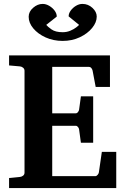

<svg xmlns="http://www.w3.org/2000/svg" viewBox="-20 -951 638 971"><path d="M567.9 0H25.9V-50.8L81.1 -56.2Q89.8 -57.1 96.9 -62.7Q104 -68.4 104 -78.1V-592.8Q104 -602.5 96.9 -608.4Q89.8 -614.3 81.1 -615.2L25.9 -620.1V-670.9H536.1V-511.2H463.9L448.2 -594.2Q446.3 -601.6 441.7 -607.2Q437 -612.8 430.2 -612.8H244.1V-377.9H362.8Q369.6 -377.9 374.5 -384.5Q379.4 -391.1 379.9 -396L389.2 -463.9H451.2V-229H389.2L379.9 -296.9Q379.4 -302.2 374.5 -308.6Q369.6 -314.9 362.8 -314.9H244.1V-60.1H461.9Q468.3 -60.1 473.9 -66.9Q479.5 -73.7 480 -79.1L495.1 -183.1H567.9ZM469.2 -867.2Q469.2 -837.9 446 -809.6Q422.9 -781.2 383.8 -762.7Q344.7 -744.1 296.9 -744.1Q250 -744.1 210.9 -761.7Q171.9 -779.3 148.4 -807.4Q125 -835.4 125 -866.2Q125 -892.1 147.5 -911.6Q169.9 -931.2 195.8 -931.2Q212.4 -931.2 228.8 -921.6Q245.1 -912.1 256.1 -897.5Q267.1 -882.8 267.1 -867.2L213.9 -825.2Q220.2 -816.9 240.2 -802.5Q260.3 -788.1 296.9 -788.1Q317.9 -788.1 335.7 -795.7Q353.5 -803.2 365.2 -812.3Q377 -821.3 379.9 -825.2L327.1 -868.2Q327.1 -882.8 337.4 -897.2Q347.7 -911.6 363.8 -921.4Q379.9 -931.2 397 -931.2Q425.8 -931.2 447.5 -911.1Q469.2 -891.1 469.2 -867.2Z"/></svg>

Font: Charis
Style: Bold
Weight: 700
Designer: Walt Agee, Miriam Martin, Annie Olsen, Victor Gaultney, Lorna Priest, Alan Ward, Bob Hallissy, Martin Hosken, Sharon Cor
Foundry: SIL Global
Version: Version 7.000